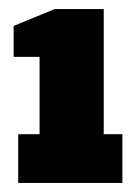

<svg xmlns="http://www.w3.org/2000/svg" viewBox="-20 -831 301 422"><path d="M10 -774 100 -811H208V-536H249V-429H20V-536H67V-706H10Z"/></svg>

Font: Alfa Slab One
Style: Regular
Weight: 400
Designer: JM Sole
Foundry: JM Sole
Version: Version 1.001